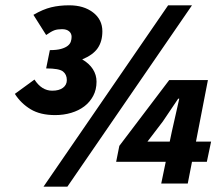

<svg xmlns="http://www.w3.org/2000/svg" viewBox="-20 -692 838 724"><path d="M588 0 605 -82H418L430 -142L618 -390H764L719 -158H776L760 -82H704L688 0ZM536 -158H620L628 -196L656 -320H652L594 -234ZM188 -258Q132 -258 95.5 -280Q59 -302 36 -338L110 -392Q137 -350 177 -350Q203 -350 217.5 -361Q232 -372 232 -390Q232 -411 217.5 -422.5Q203 -434 154 -434L168 -503Q194 -503 210 -507.5Q226 -512 235 -519Q244 -526 247 -535Q250 -544 250 -553Q250 -566 240.5 -574Q231 -582 214 -582Q197 -582 185.5 -578Q174 -574 154 -560L106 -636Q142 -657 173 -664.5Q204 -672 241 -672Q296 -672 331 -645Q366 -618 366 -574Q366 -536 348.5 -510.5Q331 -485 290 -468Q316 -453 330 -431.5Q344 -410 344 -384Q344 -354 331.5 -330.5Q319 -307 298 -291Q277 -275 248.5 -266.5Q220 -258 188 -258ZM144 12 614 -672H704L234 12Z"/></svg>

Font: TypoPRO Source Sans Pro
Style: Italic
Weight: 900
Italic angle: -11°
Designer: Paul D. Hunt
Foundry: Adobe Systems Incorporated
Version: Version 1.075;PS 2.000;hotconv 1.0.86;makeotf.lib2.5.63406